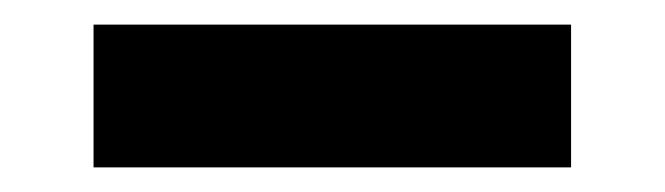

<svg xmlns="http://www.w3.org/2000/svg" viewBox="-20 -751 540 156"><path d="M56 -615V-731H444V-615Z"/></svg>

Font: Geologica Roman Black
Style: Regular
Weight: 900
Designer: Sindre Bremnes, Frode Helland
Foundry: Monokrom Skriftforlag AS
Version: Version 1.010;gftools[0.9.28]